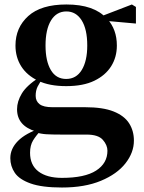

<svg xmlns="http://www.w3.org/2000/svg" viewBox="-20 -577 644 856"><path d="M256 259Q167 259 116.5 241Q66 223 46 193.5Q26 164 26 128Q26 86 60 51.5Q94 17 163 -6L166 0Q141 27 127.5 49Q114 71 114 104Q114 159 151.5 187.5Q189 216 256 216Q358 216 408.5 183.5Q459 151 459 95Q459 70 438.5 46.5Q418 23 366 23H253Q211 23 186.5 21.5Q162 20 140 13V9Q56 -16 56 -90Q56 -125 77.5 -160.5Q99 -196 155 -232V-241L174 -232Q156 -208 147.5 -190.5Q139 -173 139 -150Q139 -126 156.5 -112.5Q174 -99 214 -99H360Q439 -99 486.5 -80Q534 -61 555.5 -27.5Q577 6 577 50Q577 103 539.5 151Q502 199 430 229Q358 259 256 259ZM275 -193Q200 -193 150 -217Q100 -241 74.5 -281.5Q49 -322 49 -374Q49 -454 106 -505.5Q163 -557 276 -557Q338 -557 382.5 -541.5Q427 -526 453 -497L458 -493Q501 -446 501 -374Q501 -322 475.5 -281.5Q450 -241 400.5 -217Q351 -193 275 -193ZM275 -225Q320 -225 344.5 -265Q369 -305 369 -374Q369 -447 344 -486.5Q319 -526 276 -526Q232 -526 207.5 -486Q183 -446 183 -374Q183 -305 206.5 -265Q230 -225 275 -225ZM419 -487V-502H425L568 -557L586 -546V-472Z"/></svg>

Font: Noto Serif SC ExtraLight ExtraBold
Style: Regular
Weight: 800
Version: Version 2.002-H1;hotconv 1.1.0;makeotfexe 2.6.0